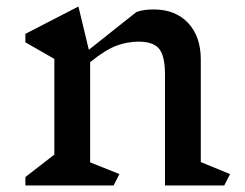

<svg xmlns="http://www.w3.org/2000/svg" viewBox="-20 -569 754 590"><path d="M669 1H487V-340Q487 -397 469 -419Q451 -441 406 -441Q371 -441 337.5 -428.5Q304 -416 257 -378V-70L347 -34L329 1H58V-25L147 -94V-388L58 -439V-465L221 -549L253 -416L399 -532Q420 -540 452 -540Q519 -540 558 -498.5Q597 -457 597 -386V-71L687 -34Z"/></svg>

Font: Inknut Antiqua Light
Style: Regular
Weight: 300
Designer: Claus Eggers Sørensen
Foundry: Claus Eggers Sørensen
Version: Version 1.003; ttfautohint (v1.8.2) -l 8 -r 50 -G 200 -x 14 